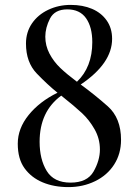

<svg xmlns="http://www.w3.org/2000/svg" viewBox="-20 -742 560 776"><path d="M227.5 -355.5Q140.1 -291.5 140.1 -168.9Q140.1 -98.1 168.9 -51Q197.8 -3.9 265.1 -3.9Q332.5 -3.9 358.2 -48.8Q383.8 -93.8 383.8 -137.7Q383.8 -181.6 362.3 -219.5Q340.8 -257.3 311.3 -284.9Q281.7 -312.5 227.5 -355.5ZM291 -411.6Q353 -470.7 353 -571.8Q353 -632.3 327.9 -668.2Q302.7 -704.1 252 -704.1Q201.2 -704.1 182.1 -667Q163.1 -629.9 163.1 -593.8Q163.1 -557.6 179.9 -525.4Q196.8 -493.2 223.6 -467.5Q250.5 -441.9 291 -411.6ZM433.1 -585Q433.1 -485.8 306.2 -400.4Q361.3 -360.4 415.3 -312.7Q469.2 -265.1 469.2 -176.8Q469.2 -120.6 441.4 -77.1Q413.6 -33.7 364.5 -9.8Q315.4 14.2 256.8 14.2Q198.2 14.2 152.6 -4.9Q106.9 -23.9 79.3 -61.8Q51.8 -99.6 51.8 -161.1Q51.8 -222.7 95.7 -277.1Q139.6 -331.5 212.4 -367.2Q172.4 -399.4 128.7 -444.8Q85 -490.2 85 -565.9Q85 -611.8 109.1 -647.2Q133.3 -682.6 175 -702.4Q216.8 -722.2 265.6 -722.2Q314.5 -722.2 351.8 -706.3Q389.2 -690.4 411.1 -659.4Q433.1 -628.4 433.1 -585Z"/></svg>

Font: PlayfairDisplay-Regular
Style: Regular
Weight: 400
Designer: Claus Eggers Sørensen
Foundry: Claus Eggers Sørensen
Version: Version 1.002;PS 001.002;hotconv 1.0.70;makeotf.lib2.5.58329